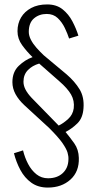

<svg xmlns="http://www.w3.org/2000/svg" viewBox="-20 -838 424 867"><path d="M196 9Q152 9 121.5 -13Q91 -35 72 -70.5Q53 -106 43 -146L84 -159Q92 -126 107 -97.5Q122 -69 144.5 -51Q167 -33 197 -33Q238 -33 263 -56Q288 -79 289 -117Q290 -132 285 -149Q280 -166 262 -192Q244 -218 202 -260L91 -362Q64 -387 50 -413Q36 -439 36 -467Q36 -513 64.5 -540.5Q93 -568 127 -580Q101 -605 80 -634Q59 -663 59 -697Q59 -732 75 -759Q91 -786 121 -802Q151 -818 193 -818Q235 -818 262.5 -796Q290 -774 307 -741.5Q324 -709 334 -677L292 -664Q285 -686 272.5 -712Q260 -738 240.5 -756.5Q221 -775 191 -775Q157 -775 133.5 -755Q110 -735 110 -694Q110 -677 119.5 -658.5Q129 -640 144.5 -622.5Q160 -605 178 -588L281 -502Q318 -470 339.5 -434.5Q361 -399 357 -349Q354 -305 329.5 -281Q305 -257 276 -242Q296 -218 315.5 -190.5Q335 -163 336 -125Q338 -63 298 -27Q258 9 196 9ZM245 -271Q266 -281 287.5 -300.5Q309 -320 313 -349Q317 -383 301 -411Q285 -439 248 -471L157 -551Q126 -542 106 -521.5Q86 -501 86 -469Q86 -451 95.5 -433Q105 -415 123 -396Z"/></svg>

Font: Oswald ExtraLight
Style: Regular
Weight: 250
Designer: Vernon Adams
Foundry: Vernon Adams
Version: Version 4.103;gftools[0.9.33.dev8+g029e19f]